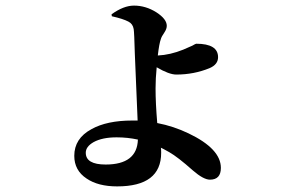

<svg xmlns="http://www.w3.org/2000/svg" viewBox="-20 -604 1040 685"><path d="M472 -106Q435 -114 396 -114Q345 -114 314 -97Q286 -81 286 -59Q286 -17 357 -17Q469 -17 472 -106ZM378 -553Q421 -584 458 -584Q500 -584 538 -560Q575 -536 575 -512Q575 -501 567 -489Q556 -473 554 -465Q548 -449 543 -406Q587 -408 634 -427Q649 -433 666 -441Q678 -448 680 -448Q758 -448 758 -400Q758 -374 728 -361Q672 -338 609 -338Q583 -338 539 -364Q535 -324 535 -289Q535 -236 541 -165Q599 -154 653 -128Q768 -73 768 -5Q768 37 729 37Q706 37 668 4Q614 -44 584 -61Q561 -74 554 -77Q555 -71 555 -59Q555 61 398 61Q330 61 289 33Q245 4 245 -48Q245 -110 306 -143Q361 -174 452 -174H471L461 -413Q459 -487 457 -500Q454 -519 438 -527Q419 -537 379 -546Z"/></svg>

Font: Source Han Serif JP
Style: Bold
Weight: 700
Designer: Ryoko NISHIZUKA  (kana & ideographs); Frank Grießhammer (Latin, Greek & Cyrillic); Wenlong ZHANG  (bopomofo); Sandoll Co
Foundry: Adobe Systems Incorporated
Version: Version 1.000;PS 1;hotconv 16.6.53;makeotf.lib2.5.65590